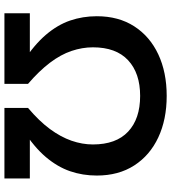

<svg xmlns="http://www.w3.org/2000/svg" viewBox="26 -780 755 846"><g transform="rotate(90 403.0 -357.5)"><path d="M39 0V-112H253V-82Q178 -131 134 -182.5Q90 -234 71 -289.5Q52 -345 52 -407Q52 -503 96.5 -572Q141 -641 220 -678Q299 -715 403 -715Q507 -715 586 -678Q665 -641 709.5 -572Q754 -503 754 -407Q754 -345 735 -289.5Q716 -234 672.5 -182.5Q629 -131 553 -82V-112H767V0H456V-104Q514 -153 549 -200.5Q584 -248 600.5 -295.5Q617 -343 617 -390Q617 -492 560.5 -545Q504 -598 403 -598Q303 -598 246 -545Q189 -492 189 -390Q189 -343 205 -295.5Q221 -248 257 -200.5Q293 -153 350 -104V0Z"/></g></svg>

Font: Nunito Sans 8pt
Style: Bold
Weight: 700
Version: Version 3.101;gftools[0.9.27]